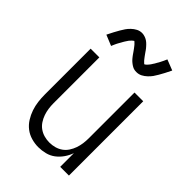

<svg xmlns="http://www.w3.org/2000/svg" viewBox="-225 -848 950 950"><g transform="rotate(45 250.0 -373.5)"><path d="M227 8Q203 8 178.5 1Q154 -6 134.5 -21Q115 -36 101.5 -57.5Q88 -79 80 -102.5Q72 -126 69 -150.5Q66 -175 66 -200V-520H127V-200Q127 -181 129.5 -163Q132 -145 138 -127.5Q144 -110 154.5 -94Q165 -78 180 -67.5Q195 -57 213 -52Q231 -47 250 -47Q269 -47 287 -52Q305 -57 320 -67.5Q335 -78 345.5 -94Q356 -110 362 -127.5Q368 -145 370.5 -163Q373 -181 373 -200V-520H434V0H373V-96Q365 -73 351 -53Q337 -33 318 -18.5Q299 -4 275 2Q251 8 227 8ZM308 -598Q303 -598 298 -598.5Q293 -599 288.5 -600.5Q284 -602 279.5 -604.5Q275 -607 270.5 -610Q266 -613 262.5 -616Q259 -619 255 -622.5Q251 -626 248 -630Q245 -634 241.5 -638Q238 -642 235.5 -646Q233 -650 230 -654Q227 -658 224 -662.5Q221 -667 217.5 -671.5Q214 -676 211 -680Q208 -684 205 -687.5Q202 -691 197.5 -695Q193 -699 192 -700Q191 -699 187.5 -697Q184 -695 181.5 -692Q179 -689 176 -686Q173 -683 171.5 -681Q170 -679 168.5 -676.5Q167 -674 165.5 -672Q164 -670 162.5 -667.5Q161 -665 159 -662Q157 -659 155.5 -656Q154 -653 152 -649.5Q150 -646 148 -642.5Q146 -639 144 -635.5Q142 -632 140 -628Q138 -624 136 -619.5Q134 -615 132 -610.5Q130 -606 128 -601L72 -624Q81 -642 89 -657.5Q97 -673 104.5 -685.5Q112 -698 119 -708.5Q126 -719 137.5 -730Q149 -741 162.5 -748Q176 -755 192 -755Q197 -755 202 -754Q207 -753 211.5 -751.5Q216 -750 220.5 -748Q225 -746 229.5 -743Q234 -740 237.5 -737Q241 -734 245 -730Q249 -726 252 -722.5Q255 -719 258.5 -715Q262 -711 264.5 -707Q267 -703 270 -699Q273 -695 276 -690.5Q279 -686 282.5 -681.5Q286 -677 289 -673Q292 -669 295 -665.5Q298 -662 302 -658.5Q306 -655 308 -653Q309 -653 312.5 -655.5Q316 -658 318.5 -660.5Q321 -663 324 -666.5Q327 -670 328.5 -672Q330 -674 331.5 -676Q333 -678 334.5 -680.5Q336 -683 337.5 -685.5Q339 -688 341 -690.5Q343 -693 344.5 -696.5Q346 -700 348 -703Q350 -706 352 -709.5Q354 -713 356 -717Q358 -721 360 -725Q362 -729 364 -733Q366 -737 368 -742Q370 -747 372 -751L428 -729Q419 -710 411 -695Q403 -680 395.5 -667Q388 -654 381 -644Q374 -634 362.5 -623Q351 -612 337.5 -605Q324 -598 308 -598Z"/></g></svg>

Font: Iosevka Custom Light
Style: Regular
Weight: 300
Monospace: yes
Designer: Belleve Invis
Foundry: Belleve Invis
Version: Version 27.3.5